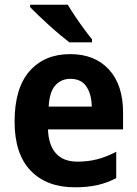

<svg xmlns="http://www.w3.org/2000/svg" viewBox="-20 -786 582 816"><path d="M278 -556Q383 -556 443 -490.5Q503 -425 503 -308V-236H184Q186 -170 217.5 -134.5Q249 -99 309 -99Q354 -99 393 -109Q432 -119 474 -141V-29Q436 -9 394.5 0.5Q353 10 298 10Q178 10 110 -61Q42 -132 42 -269Q42 -411 105.5 -483.5Q169 -556 278 -556ZM279 -451Q240 -451 215 -423Q190 -395 187 -333H370Q369 -386 347 -418.5Q325 -451 279 -451ZM268 -766Q281 -744 299.5 -716.5Q318 -689 337.5 -662.5Q357 -636 371 -619V-606H275Q258 -619 234.5 -638.5Q211 -658 187 -680Q163 -702 142 -722Q121 -742 108 -756V-766Z"/></svg>

Font: Noto Sans Ethiopic SemiCondensed
Style: Bold
Weight: 700
Width: 4
Designer: Monotype Design Team
Foundry: Monotype Imaging Inc.
Version: Version 2.102; ttfautohint (v1.8.4.7-5d5b)